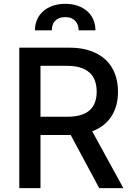

<svg xmlns="http://www.w3.org/2000/svg" viewBox="-20 -974 685 994"><path d="M79.9 -727.3H339.1Q402.3 -727.3 449.6 -710.4Q496.8 -693.5 528.2 -663.4Q559.7 -633.2 575.3 -591.3Q590.9 -549.4 590.9 -499.3Q590.9 -462.7 582.6 -430.8Q574.2 -398.8 557.5 -372.7Q540.8 -346.6 515.8 -326.7Q490.8 -306.8 457.4 -294.4L618.6 0H493.6L345.9 -275.2H189.6V0H79.9ZM189.6 -369.7H328.8Q369 -369.7 397.7 -378.4Q426.5 -387.1 444.8 -403.8Q463.1 -420.5 471.8 -444.4Q480.5 -468.4 480.5 -499.3Q480.5 -530.2 471.8 -555Q463.1 -579.9 444.6 -597.1Q426.1 -614.3 397 -623.8Q367.9 -633.2 327.4 -633.2H189.6ZM317.8 -954.2Q354 -954.2 383 -943.9Q411.9 -933.6 432.2 -915.5Q452.4 -897.4 463.2 -872.2Q474.1 -846.9 474.1 -817.1H387.1Q387.1 -831 383 -843.2Q378.9 -855.5 370.6 -864.9Q362.2 -874.3 349.3 -879.8Q336.3 -885.3 317.8 -885.3Q298.7 -885.3 285.3 -879.6Q272 -873.9 263.7 -864.5Q255.3 -855.1 251.8 -842.9Q248.2 -830.6 248.2 -817.1H160.9Q160.9 -846.9 171.9 -872.2Q182.9 -897.4 203.1 -915.5Q223.4 -933.6 252.5 -943.9Q281.6 -954.2 317.8 -954.2Z"/></svg>

Font: Cannonade Med
Style: Regular
Weight: 500
Designer: Rasmus Andersson
Foundry: rsms
Version: Version 3.012;git-f93a4a705